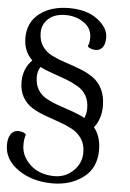

<svg xmlns="http://www.w3.org/2000/svg" viewBox="-66 -788 774 1145"><g transform="rotate(5 321.0 -215.0)"><path d="M56 -541Q56 -634 124.5 -687Q193 -740 302 -740Q408 -740 472 -691Q536 -642 536 -584Q536 -544 520.5 -524.5Q505 -505 480 -505Q463 -505 450.5 -510Q438 -515 434 -520L431 -525Q441 -538 441 -575Q441 -632 393 -664.5Q345 -697 284 -697Q218 -697 181 -663Q144 -629 144 -579Q144 -531 166.5 -498.5Q189 -466 225 -448Q261 -430 304.5 -416Q348 -402 391.5 -385.5Q435 -369 471 -345.5Q507 -322 529.5 -279Q552 -236 552 -175Q552 -98 510 -45Q552 7 552 89Q552 196 476 253Q400 310 293 310Q171 310 86.5 251.5Q2 193 2 105Q2 64 18 40.5Q34 17 61 17Q78 17 90 21.5Q102 26 106 30L109 35Q100 60 100 96Q100 164 155.5 215Q211 266 301 266Q366 266 413 220.5Q460 175 460 111Q460 63 437.5 29Q415 -5 379.5 -24Q344 -43 301 -58Q258 -73 215 -88.5Q172 -104 136.5 -125.5Q101 -147 78.5 -185Q56 -223 56 -277Q56 -357 109 -410Q56 -460 56 -541ZM460 -153Q460 -198 441.5 -230Q423 -262 388 -282Q353 -302 318.5 -315Q284 -328 237 -344Q190 -360 161 -375Q144 -350 144 -315Q144 -270 163 -238.5Q182 -207 217 -188Q252 -169 288 -157Q324 -145 371 -128.5Q418 -112 448 -95Q460 -122 460 -153Z"/></g></svg>

Font: Sofia
Style: Regular
Weight: 400
Designer: Paula Nazal and Daniel Hernndez
Foundry: Paula Nazal, Daniel Hernndez
Version: Version 1.001